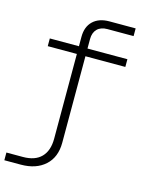

<svg xmlns="http://www.w3.org/2000/svg" viewBox="-132 -817 864 1083"><g transform="rotate(15 300.0 -275.0)"><path d="M0 180V135H96Q167 135 203.5 97.5Q240 60 240 -10V-505H70V-550H240V-605Q240 -664 274.5 -697Q309 -730 370 -730H523V-685H370Q332 -685 311 -664Q290 -643 290 -605V-550H523V-505H290V0Q290 85 237.5 132.5Q185 180 96 180Z"/></g></svg>

Font: Tiny Thin
Style: Regular
Weight: 100
Monospace: yes
Designer: Philipp Nurullin, Konstantin Bulenkov
Foundry: JetBrains
Version: Version 2.251; ttfautohint (v1.8.4.7-5d5b)